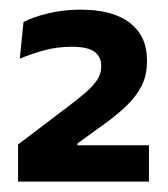

<svg xmlns="http://www.w3.org/2000/svg" viewBox="-20 -730 339 388"><path d="M16.5 -363V-438L114 -512Q135.5 -528 151.2 -541.5Q167 -555 175.8 -567.8Q184.5 -580.5 184.5 -594.5V-597.5Q184.5 -615 171.2 -625.2Q158 -635.5 124.5 -635.5Q95 -635.5 68.2 -628Q41.5 -620.5 20 -611.5L27.5 -685.5Q47.5 -696 78.2 -703.2Q109 -710.5 142.5 -710.5Q208.5 -710.5 242.8 -683.5Q277 -656.5 277 -609.5V-605Q277 -579 267 -558.2Q257 -537.5 238.2 -518.8Q219.5 -500 191 -479.5L136.5 -440V-424L95 -436.5H281V-363Z"/></svg>

Font: Anek Gujarati SemiBold
Style: Regular
Weight: 600
Designer: Mrunmayee Ghaisas (Gujarati), Yesha Goshar (Latin)
Foundry: Ek Type
Version: Version 1.003